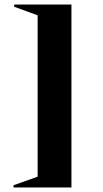

<svg xmlns="http://www.w3.org/2000/svg" viewBox="-20 -742 457 852"><path d="M297 -722V90H40V80L147 42V-674L43 -712V-722Z"/></svg>

Font: Cinzel
Style: Bold
Weight: 700
Designer: Natanael Gama
Version: Version 2.000